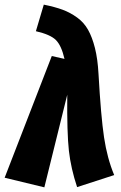

<svg xmlns="http://www.w3.org/2000/svg" viewBox="-52 -781 517 819"><path d="M134.8 -761.2Q182.6 -751.5 215.1 -739.5Q247.6 -727.5 276.9 -706.3Q306.2 -685.1 323.7 -653.8Q341.3 -622.6 353 -576.2Q364.7 -529.8 368.2 -465.8Q378.4 -284.7 391.8 -195.1Q405.3 -105.5 435.1 -34.2L276.9 17.1Q250.5 -62 241.9 -137.7Q233.4 -213.4 234.9 -377L137.2 18.1L-32.2 -22.9L168.9 -542L223.1 -529.8Q210 -586.9 186.3 -610.4Q162.6 -633.8 101.1 -647.9Z"/></svg>

Font: Fira Sans Compressed ExtraBold
Style: Italic
Weight: 800
Width: 3
Italic angle: -8°
Designer: Carrois Corporate & Edenspiekermann AG
Foundry: Carrois Corporate GbR & Edenspiekermann AG
Version: Version 4.203;PS 004.203;hotconv 1.0.88;makeotf.lib2.5.64775